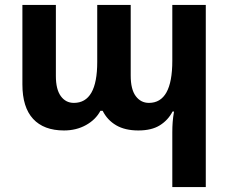

<svg xmlns="http://www.w3.org/2000/svg" viewBox="-20 -521 930 780"><path d="M680 239V17Q680 -6 681.5 -25.5Q683 -45 687 -68H681Q663 -33 629.5 -12Q596 9 542 9Q488 9 452 -12Q416 -33 397 -71H388Q369 -35 329.5 -13Q290 9 240 9Q158 9 114.5 -38Q71 -85 71 -178V-501H207V-212Q207 -158 227 -130.5Q247 -103 280 -103Q375 -103 375 -269V-501H511V-214Q511 -158 531.5 -130.5Q552 -103 585 -103Q680 -103 680 -274V-501H816V239Z"/></svg>

Font: Noto Sans Armenian SemiCondensed
Style: Bold
Weight: 700
Width: 4
Designer: Monotype Design Team
Foundry: Monotype Imaging Inc.
Version: Version 2.008; ttfautohint (v1.8.4.7-5d5b)